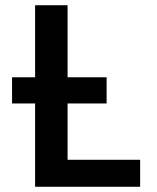

<svg xmlns="http://www.w3.org/2000/svg" viewBox="-20 -713 600 733"><path d="M114 0V-318H26V-418H114V-693H238V-418H387V-318H238V-103H515V0Z"/></svg>

Font: Ubuntu Sans Mono SemiBold
Style: Regular
Weight: 600
Monospace: yes
Designer: Dalton Maag Ltd
Foundry: Dalton Maag Ltd
Version: Version 1.006